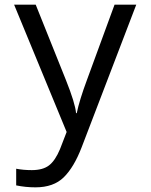

<svg xmlns="http://www.w3.org/2000/svg" viewBox="-20 -556 640 816"><path d="M40 -536.1H131.8L259.8 -216.8Q299.8 -116.7 303.2 -75.2H306.2Q317.4 -129.9 350.1 -217.8L466.8 -536.1H559.1L327.1 69.8Q294.4 154.8 251 197.5Q207.5 240.2 130.9 240.2Q88.9 240.2 48.8 231.9V161.1Q79.1 167 115.2 167Q162.1 167 188.2 147Q214.4 127 234.9 78.1L263.2 4.9Z"/></svg>

Font: TypoPRO Noto Mono
Style: Regular
Weight: 400
Designer: Monotype Design Team
Foundry: Monotype Imaging Inc.
Version: Version 1.00